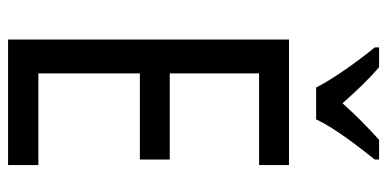

<svg xmlns="http://www.w3.org/2000/svg" viewBox="-268 -716 983 488"><g transform="rotate(90 224.0 -471.5)"><path d="M202 -783H283C304 -829 353 -892 385 -932V-943H335C301 -912 277 -889 242 -850C211 -885 178 -920 150 -943H100V-932C136 -888 179 -828 202 -783ZM399 0V-77H166V-335H385V-411H166V-638H399V-714H80V0Z"/></g></svg>

Font: Noto Sans Devanagari UI Condensed
Style: Regular
Weight: 400
Width: 3
Designer: Jelle Bosma - Monotype Design Team
Foundry: Monotype Imaging Inc.
Version: Version 2.004